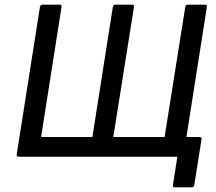

<svg xmlns="http://www.w3.org/2000/svg" viewBox="-20 -675 929 827"><path d="M733 132Q723 132 725 121L744 0H61Q50 0 52 -10L152 -645Q154 -655 164 -655H237Q247 -655 245 -645L157 -85H378L466 -645Q468 -655 478 -655H548Q559 -655 557 -645L468 -85H689L778 -645Q780 -655 789 -655H862Q873 -655 871 -645L783 -85H840Q850 -85 848 -75L817 121Q815 132 805 132Z"/></svg>

Font: Sofia Sans Medium
Style: Italic
Weight: 500
Italic angle: -9°
Version: Version 4.101